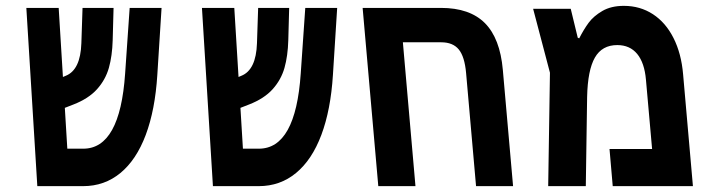

<svg xmlns="http://www.w3.org/2000/svg" viewBox="-20 -636 2440 656"><path d="M70 -609H180.5L195 -373L204.5 -377Q255 -397 258 -488.5L262 -609H368L365 -498.5Q363.5 -445 352 -404.2Q340.5 -363.5 311.5 -331.2Q282.5 -299 231 -279L201.5 -267.5L210 -128H264.5Q390 -128 407.5 -384.5L423 -609H532L517.5 -380Q510 -260.5 478 -175.2Q446 -90 391.5 -45Q337 0 264 0H107.5Z M670 -609H780.5L795 -373L804.5 -377Q855 -397 858 -488.5L862 -609H968L965 -498.5Q963.5 -445 952 -404.2Q940.5 -363.5 911.5 -331.2Q882.5 -299 831 -279L801.5 -267.5L810 -128H864.5Q990 -128 1007.5 -384.5L1023 -609H1132L1117.5 -380Q1110 -260.5 1078 -175.2Q1046 -90 991.5 -45Q937 0 864 0H707.5Z M1698 -397.5 1733 0H1606.5L1572.5 -386.5Q1567.5 -442.5 1547.5 -467Q1527.5 -491.5 1487.5 -491.5H1356.5L1399.5 0H1272.5L1219 -609H1486.5Q1585 -609 1636.8 -557Q1688.5 -505 1698 -397.5Z M2314 -381.5 2347.5 0H2073.5L2062.5 -127H2208L2187 -363.5Q2182 -421.5 2157 -451.8Q2132 -482 2089 -482Q2037 -482 2012.5 -439.2Q1988 -396.5 1986 -305L1981.5 0H1853L1859 -387.5L1801.5 -606H1930L1954 -507L1959 -505Q1974.5 -535.5 1991.2 -558.2Q2008 -581 2038 -598.5Q2068 -616 2111.5 -616Q2167 -616 2210.8 -587.5Q2254.5 -559 2281.2 -506Q2308 -453 2314 -381.5Z"/></svg>

Font: JuliaMono
Style: Bold Italic
Weight: 700
Italic angle: -9°
Monospace: yes
Designer: cormullion
Foundry: corm
Version: Version 0.057; ttfautohint (v1.8.4)